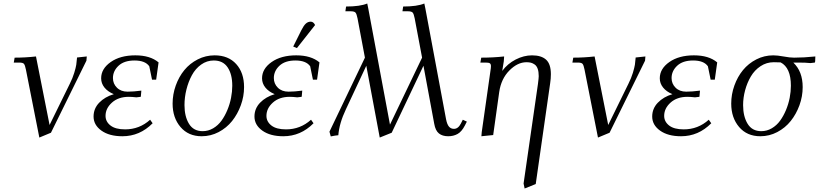

<svg xmlns="http://www.w3.org/2000/svg" viewBox="-20 -766 4644 1089"><path d="M58.1 -411.1 63 -439Q124 -439 184.1 -445.8L261.2 -57.1L376 -291Q392.1 -323.2 401.1 -353Q410.2 -382.8 412.6 -398.9Q415 -415 417 -439.9L472.2 -445.8L470.2 -421.9L269 -13.2L203.1 14.2L127 -371.1Q122.1 -396 116 -403.6Q109.9 -411.1 88.9 -411.1Z M510.7 -105Q510.7 -150.4 542.7 -183.6Q574.7 -216.8 625.5 -231.9Q591.3 -246.1 572.5 -269.5Q553.7 -293 553.7 -321.8Q553.7 -376 607.9 -414.1Q662.1 -452.1 747.6 -452.1Q832 -452.1 879.4 -412.1L865.7 -314H842.3L826.7 -390.1Q803.7 -422.9 742.7 -422.9Q684.1 -422.9 652.3 -393.1Q620.6 -363.3 620.6 -323.2Q620.6 -291 643.3 -268.6Q666 -246.1 703.6 -246.1Q737.3 -246.1 781.7 -252L779.3 -224.1L778.3 -216.8L753.4 -213.9Q728 -216.8 710.4 -216.8Q651.4 -216.8 615 -184.1Q578.6 -151.4 578.6 -108.9Q578.6 -76.2 606.7 -54.2Q634.8 -32.2 689.5 -32.2Q771 -32.2 831.5 -86.9L845.7 -66.9Q772.9 6.8 674.3 6.8Q600.1 6.8 555.4 -25.1Q510.7 -57.1 510.7 -105Z M959 -178.2Q959 -231 976.8 -280.8Q994.6 -330.6 1025.6 -368.4Q1056.6 -406.2 1101.6 -429.2Q1146.5 -452.1 1197.3 -452.1Q1274.9 -452.1 1319.6 -402.8Q1364.3 -353.5 1364.3 -272Q1364.3 -219.2 1345.9 -168.9Q1327.6 -118.7 1296.4 -79.6Q1265.1 -40.5 1220 -16.8Q1174.8 6.8 1124 6.8Q1048.3 6.8 1003.7 -45.7Q959 -98.1 959 -178.2ZM1026.4 -169.9Q1026.4 -105.5 1052 -63.7Q1077.6 -22 1129.4 -22Q1161.1 -22 1189 -38.3Q1216.8 -54.7 1236.1 -81.3Q1255.4 -107.9 1269.5 -141.8Q1283.7 -175.8 1290.5 -211.2Q1297.4 -246.6 1297.4 -279.8Q1297.4 -344.7 1271.2 -383.8Q1245.1 -422.9 1192.4 -422.9Q1153.3 -422.9 1120.8 -399.7Q1088.4 -376.5 1068.4 -339.4Q1048.3 -302.2 1037.4 -258.3Q1026.4 -214.4 1026.4 -169.9Z M1423.3 -105Q1423.3 -150.4 1455.3 -183.6Q1487.3 -216.8 1538.1 -231.9Q1503.9 -246.1 1485.1 -269.5Q1466.3 -293 1466.3 -321.8Q1466.3 -376 1520.5 -414.1Q1574.7 -452.1 1660.2 -452.1Q1744.6 -452.1 1792 -412.1L1778.3 -314H1754.9L1739.3 -390.1Q1716.3 -422.9 1655.3 -422.9Q1596.7 -422.9 1564.9 -393.1Q1533.2 -363.3 1533.2 -323.2Q1533.2 -291 1555.9 -268.6Q1578.6 -246.1 1616.2 -246.1Q1649.9 -246.1 1694.3 -252L1691.9 -224.1L1690.9 -216.8L1666 -213.9Q1640.6 -216.8 1623 -216.8Q1564 -216.8 1527.6 -184.1Q1491.2 -151.4 1491.2 -108.9Q1491.2 -76.2 1519.3 -54.2Q1547.4 -32.2 1602.1 -32.2Q1683.6 -32.2 1744.1 -86.9L1758.3 -66.9Q1685.5 6.8 1586.9 6.8Q1512.7 6.8 1468 -25.1Q1423.3 -57.1 1423.3 -105ZM1643.1 -502 1689 -594.2Q1702.6 -621.1 1714.6 -632.1Q1726.6 -643.1 1742.2 -643.1Q1757.8 -643.1 1767.1 -624L1664.1 -493.2Z M1848.6 -19 2049.8 -439 2007.8 -662.1Q2002.9 -687 1996.3 -694.6Q1989.7 -702.1 1967.8 -702.1H1939L1942.9 -729Q2022 -729 2063 -746.1L2068.8 -717.8L2191.9 -59.1L2374 -439L2332 -662.1Q2327.1 -687 2320.6 -694.6Q2314 -702.1 2292 -702.1H2262.7L2266.6 -729Q2345.7 -729 2386.7 -746.1L2392.6 -717.8L2509.8 -90.8Q2515.6 -60.5 2526.4 -47.9Q2537.1 -35.2 2554.7 -35.2Q2578.6 -35.2 2593.8 -64.9L2605 -86.9L2627.9 -76.2L2616.7 -54.2Q2598.6 -19 2575.2 -6.1Q2551.8 6.8 2522 6.8Q2489.7 6.8 2469.7 -9Q2449.7 -24.9 2442.9 -64L2381.8 -393.1L2201.7 -13.2L2133.8 14.2L2057.6 -393.1L1941.9 -146Q1904.3 -66.9 1898.9 1Q1880.9 2.4 1856 7.8Z M2704.6 -411.1 2709.5 -439Q2776.4 -439 2839.4 -445.8L2837.4 -418L2828.6 -363.8Q2858.9 -404.8 2905 -428.5Q2951.2 -452.1 2997.6 -452.1Q3050.3 -452.1 3077.4 -427.5Q3104.5 -402.8 3104.5 -345.2Q3104.5 -320.3 3100.6 -294.9L3018.6 277.8L2955.6 303.2L2949.7 274.9L3031.2 -290Q3035.6 -324.2 3035.6 -334Q3035.6 -358.9 3029.8 -375.5Q3023.9 -392.1 3012.9 -399.9Q3002 -407.7 2991.2 -410.4Q2980.5 -413.1 2966.3 -413.1Q2915.5 -413.1 2868.9 -366Q2822.3 -318.8 2811.5 -244.1L2777.3 0L2710.4 6.8L2712.4 -17.1L2761.7 -363.8Q2764.6 -380.9 2764.6 -391.1Q2764.6 -402.8 2758.3 -407Q2752 -411.1 2734.4 -411.1Z M3226.6 -411.1 3231.4 -439Q3292.5 -439 3352.5 -445.8L3429.7 -57.1L3544.4 -291Q3560.5 -323.2 3569.6 -353Q3578.6 -382.8 3581.1 -398.9Q3583.5 -415 3585.4 -439.9L3640.6 -445.8L3638.7 -421.9L3437.5 -13.2L3371.6 14.2L3295.4 -371.1Q3290.5 -396 3284.4 -403.6Q3278.3 -411.1 3257.3 -411.1Z M3679.2 -105Q3679.2 -150.4 3711.2 -183.6Q3743.2 -216.8 3793.9 -231.9Q3759.8 -246.1 3741 -269.5Q3722.2 -293 3722.2 -321.8Q3722.2 -376 3776.4 -414.1Q3830.6 -452.1 3916 -452.1Q4000.5 -452.1 4047.9 -412.1L4034.2 -314H4010.7L3995.1 -390.1Q3972.2 -422.9 3911.1 -422.9Q3852.5 -422.9 3820.8 -393.1Q3789.1 -363.3 3789.1 -323.2Q3789.1 -291 3811.8 -268.6Q3834.5 -246.1 3872.1 -246.1Q3905.8 -246.1 3950.2 -252L3947.8 -224.1L3946.8 -216.8L3921.9 -213.9Q3896.5 -216.8 3878.9 -216.8Q3819.8 -216.8 3783.4 -184.1Q3747.1 -151.4 3747.1 -108.9Q3747.1 -76.2 3775.1 -54.2Q3803.2 -32.2 3857.9 -32.2Q3939.5 -32.2 4000 -86.9L4014.2 -66.9Q3941.4 6.8 3842.8 6.8Q3768.6 6.8 3723.9 -25.1Q3679.2 -57.1 3679.2 -105Z M4127.4 -178.2Q4127.4 -231 4145.3 -280.8Q4163.1 -330.6 4194.1 -368.4Q4225.1 -406.2 4270 -429.2Q4314.9 -452.1 4365.7 -452.1Q4389.6 -452.1 4424.8 -445.6Q4460 -439 4483.9 -439Q4539.6 -439 4604.5 -445.8L4603.5 -418L4601.6 -411.1L4576.7 -408.2Q4549.8 -411.1 4507.8 -411.1H4479.5Q4532.7 -360.8 4532.7 -272Q4532.7 -219.2 4514.4 -168.9Q4496.1 -118.7 4464.8 -79.6Q4433.6 -40.5 4388.4 -16.8Q4343.3 6.8 4292.5 6.8Q4216.8 6.8 4172.1 -45.7Q4127.4 -98.1 4127.4 -178.2ZM4194.8 -169.9Q4194.8 -105.5 4220.5 -63.7Q4246.1 -22 4297.9 -22Q4329.6 -22 4357.4 -38.3Q4385.3 -54.7 4404.5 -81.3Q4423.8 -107.9 4438 -141.8Q4452.1 -175.8 4459 -211.2Q4465.8 -246.6 4465.8 -279.8Q4465.8 -381.8 4407.7 -412.1Q4393.6 -413.1 4368.7 -413.1Q4327.6 -413.1 4293.7 -390.6Q4259.8 -368.2 4238.8 -332.5Q4217.8 -296.9 4206.3 -254.4Q4194.8 -211.9 4194.8 -169.9Z"/></svg>

Font: Dihjauti
Style: Italic
Weight: 400
Italic angle: -9°
Designer: T. Christopher White
Version: Version 3.0.0